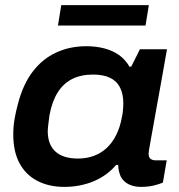

<svg xmlns="http://www.w3.org/2000/svg" viewBox="-20 -720 703 752"><path d="M232 12Q172 12 126.5 -11.5Q81 -35 56.5 -80.5Q32 -126 32 -193Q32 -225 37 -254Q42 -283 50 -312Q70 -390 108.5 -440Q147 -490 200.5 -514.5Q254 -539 318 -539Q356 -539 388.5 -530.5Q421 -522 446 -504.5Q471 -487 487 -459H494L528 -527H634L611 -397Q601 -341 593 -297.5Q585 -254 579.5 -221.5Q574 -189 569.5 -166.5Q565 -144 563.5 -132Q562 -120 562 -118Q562 -104 569.5 -98Q577 -92 591 -92H633L618 -5Q608 0 584.5 6Q561 12 532 12Q505 12 484.5 2Q464 -8 453 -28Q449 -37 446 -49Q443 -61 443 -74H435Q398 -31 345.5 -9.5Q293 12 232 12ZM286 -99Q319 -99 347.5 -109.5Q376 -120 398 -140.5Q420 -161 435 -191Q450 -221 457 -259Q460 -272 461 -282Q462 -292 462.5 -300.5Q463 -309 463 -315Q463 -352 450 -377.5Q437 -403 410.5 -415.5Q384 -428 345 -428Q297 -428 262.5 -410.5Q228 -393 206 -358Q184 -323 174 -270Q172 -255 170.5 -243Q169 -231 168 -222.5Q167 -214 167 -207Q167 -154 197 -126.5Q227 -99 286 -99ZM207 -620 220 -700H563L550 -620Z"/></svg>

Font: Archivo SemiExpanded SemiBold
Style: Italic
Weight: 600
Width: 6
Italic angle: -10°
Designer: Hector Gatti
Foundry: Omnibus-Type
Version: Version 2.001